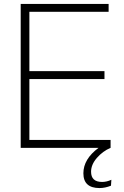

<svg xmlns="http://www.w3.org/2000/svg" viewBox="-20 -750 630 974"><path d="M531 -730V-690H129V-389H510V-349H129V-40H541V0Q501 17 471.5 51Q442 85 442 121Q442 173 498 173Q521 173 545 162L543 192Q513 204 485 204Q403 204 403 129Q403 57 480 0H85V-730Z"/></svg>

Font: Nacelle UltraLight
Style: Regular
Weight: 200
Designer: Sora Sagano
Foundry: Sora Sagano
Version: Version 1.000;FEAKit 1.0